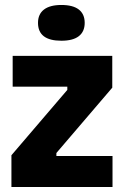

<svg xmlns="http://www.w3.org/2000/svg" viewBox="-20 -753 499 773"><path d="M26 0V-128L251 -391V-404H31V-528H432V-400L207 -137V-125H433V0ZM227 -589Q180 -589 156.5 -607Q133 -625 133 -661Q133 -696 157 -714.5Q181 -733 227 -733Q274 -733 297.5 -714.5Q321 -696 321 -661Q321 -626 297.5 -607.5Q274 -589 227 -589Z"/></svg>

Font: Bricolage Grotesque 24pt SemiCondensed ExtraBold
Style: Regular
Weight: 800
Width: 4
Designer: Mathieu Triay
Foundry: Atelier Triay
Version: Version 1.001;gftools[0.9.33.dev8+g029e19f]